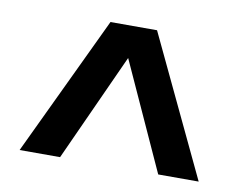

<svg xmlns="http://www.w3.org/2000/svg" viewBox="-53 -594 669 528"><g transform="rotate(10 281.5 -330.0)"><path d="M31 -135 216 -525H346L531 -135H418L281 -436L144 -135Z"/></g></svg>

Font: Trueno
Style: SBd
Weight: 600
Designer: Julieta Ulanovsky
Foundry: Julieta Ulanovsky
Version: Version 3.001b